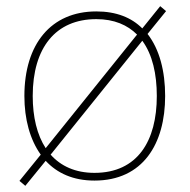

<svg xmlns="http://www.w3.org/2000/svg" viewBox="-20 -575 615 622"><path d="M515 -264C515 -344 497 -415 458 -465L518 -539L499 -555L441 -483C406 -518 357 -538 292 -538C145 -538 59 -432 59 -264C59 -189 77 -123 112 -74L43 11L62 27L128 -54C165 -14 217 10 286 10C443 10 515 -109 515 -264ZM86 -264C86 -420 160 -513 292 -513C350 -513 393 -494 424 -463L128 -95C100 -138 86 -196 86 -264ZM488 -264C488 -119 426 -15 286 -15C224 -15 177 -37 144 -74L441 -443C474 -398 488 -335 488 -264Z"/></svg>

Font: Noto Sans Canadian Aboriginal Thin
Style: Regular
Weight: 100
Designer: Monotype Design Team, Typotheque's Kevin King
Foundry: Monotype Imaging Inc.
Version: Version 2.004